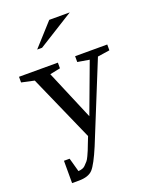

<svg xmlns="http://www.w3.org/2000/svg" viewBox="-230 -844 932 1179"><g transform="rotate(-20 236.5 -255.0)"><path d="M315 -486H525V-448L446 -436L238 76Q195 178 167 209Q139 240 75 240H31V94H68L93 184Q124 182 138 167.5Q152 153 159 145Q166 137 175.5 116.5Q185 96 189.5 85Q194 74 205 45Q216 16 222 2L31 -430L-52 -448V-485H202V-448L134 -434L271 -110L392 -435L315 -448ZM142 -604H110L242 -750H376Z"/></g></svg>

Font: Ledger
Style: Regular
Weight: 400
Designer: Denis Masharov
Foundry: Denis Masharov
Version: 1.001